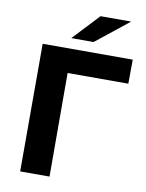

<svg xmlns="http://www.w3.org/2000/svg" viewBox="-97 -969 787 1037"><g transform="rotate(10 296.5 -450.5)"><path d="M580 -568H247L248 0H87V-700H581ZM369 -901H537L356 -757H234Z"/></g></svg>

Font: Montserrat Alternates
Style: Bold
Weight: 700
Designer: Julieta Ulanovsky
Foundry: Julieta Ulanovsky
Version: Version 7.200